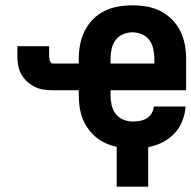

<svg xmlns="http://www.w3.org/2000/svg" viewBox="-20 -548 717 719"><path d="M417 151V2Q395 -3 375 -12Q355 -21 338.5 -35Q322 -49 309 -67.5Q296 -86 288.5 -106Q281 -126 278 -148Q275 -170 275 -192V-210H178Q161 -210 143.5 -212.5Q126 -215 110 -223Q94 -231 81 -243Q68 -255 59.5 -270.5Q51 -286 48 -303.5Q45 -321 45 -339V-375H164V-339Q164 -335 164.5 -330.5Q165 -326 166.5 -321.5Q168 -317 171 -313.5Q174 -310 178 -310H275V-328Q275 -355 280 -381.5Q285 -408 297 -432Q309 -456 328 -475.5Q347 -495 371.5 -507Q396 -519 422.5 -523.5Q449 -528 476 -528Q503 -528 529.5 -523.5Q556 -519 580 -507Q604 -495 623.5 -475.5Q643 -456 655 -432Q667 -408 672 -381.5Q677 -355 677 -328V-210H394V-192Q394 -173 398 -155Q402 -137 413 -122Q424 -107 441.5 -100Q459 -93 478 -93Q491 -93 504.5 -95.5Q518 -98 529.5 -105Q541 -112 548 -124Q555 -136 556 -149H675Q673 -121 662.5 -94.5Q652 -68 633 -48Q614 -28 588.5 -15Q563 -2 535 3V151ZM558 -310V-328Q558 -346 554 -364.5Q550 -383 539.5 -397.5Q529 -412 511.5 -419.5Q494 -427 476 -427Q458 -427 440.5 -419.5Q423 -412 412.5 -397.5Q402 -383 398 -364.5Q394 -346 394 -328V-310Z"/></svg>

Font: Iosevka Book
Style: Bold
Weight: 700
Designer: Belleve Invis
Foundry: Belleve Invis
Version: Version 28.0.7; ttfautohint (v1.8.3)